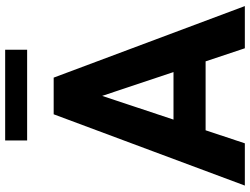

<svg xmlns="http://www.w3.org/2000/svg" viewBox="-128 -802 931 714"><g transform="rotate(-90 337.0 -445.5)"><path d="M160.5 0H3.4L268.5 -710.9H367.3L354.4 -583.1ZM319.4 -583.1 305.1 -710.9H404.8L670.9 0H514ZM508.1 -145.9H129.3V-265.3H508.1ZM508.6 -809.6H171.1V-891.3H508.6Z"/></g></svg>

Font: Heebo
Style: Regular
Weight: 400
Designer: Oded Ezer
Foundry: Ezer Type House
Version: Version 3.100